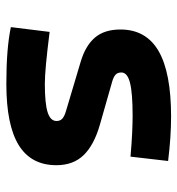

<svg xmlns="http://www.w3.org/2000/svg" viewBox="4 -572 577 626"><g transform="rotate(90 293.0 -258.5)"><path d="M252.9 9.8Q193.8 9.8 148.2 6.1Q102.5 2.4 67.9 -4.9L83.5 -131.3Q145 -123.5 187 -119.6Q229 -115.7 252.9 -115.7Q316.9 -115.7 345.5 -124.8Q374 -133.8 374 -153.8Q374 -165.5 366.7 -172.4Q359.4 -179.2 343.3 -184.1L179.7 -232.9Q127.9 -248.5 101.8 -279.3Q75.7 -310.1 75.7 -362.3Q75.7 -445.8 146 -486.6Q216.3 -527.3 359.4 -527.3Q392.6 -527.3 428.5 -524.9Q464.4 -522.5 504.4 -517.6L490.2 -395Q445.8 -398.9 412.6 -400.4Q379.4 -401.9 356.4 -401.9Q282.7 -401.9 249.3 -393.3Q215.8 -384.8 215.8 -365.2Q215.8 -353 222.9 -346.4Q230 -339.8 245.1 -335.4L385.3 -295.4Q452.1 -276.4 485.1 -242.4Q518.1 -208.5 518.1 -153.3Q518.1 -70.8 452.6 -30.5Q387.2 9.8 252.9 9.8Z"/></g></svg>

Font: Cascadia Code PL
Style: Regular
Weight: 400
Monospace: yes
Designer: Aaron Bell
Foundry: Saja Typeworks
Version: Version 2102.003